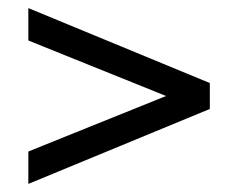

<svg xmlns="http://www.w3.org/2000/svg" viewBox="-20 -587 588 474"><path d="M498 -318 390 -350 50 -487V-567L498 -382ZM50 -133V-213L390 -350L498 -382V-318Z"/></svg>

Font: Fustat
Style: Regular
Weight: 400
Designer: Mohamed Gaber, Khaled Hosny, Laura Garcia Mut
Foundry: Kief Type Foundry, Alif Type Foundry, Hard Type Foundry
Version: Version 1.007